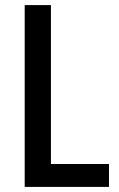

<svg xmlns="http://www.w3.org/2000/svg" viewBox="-20 -734 467 754"><path d="M77 0V-714H180V-90H408V0Z"/></svg>

Font: Noto Sans Lao UI Cond Med
Style: Regular
Weight: 500
Width: 3
Designer: Monotype Design Team
Foundry: Monotype Imaging Inc.
Version: Version 2.000; ttfautohint (v1.8.4.7-5d5b)